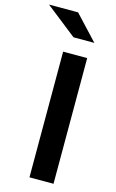

<svg xmlns="http://www.w3.org/2000/svg" viewBox="-201 -979 626 1033"><g transform="rotate(15 111.5 -462.5)"><path d="M76 0V-700H210V0ZM110 -789 -63 -925H99L226 -789Z"/></g></svg>

Font: Red Hat Text SemiBold
Style: Regular
Weight: 600
Designer: Pentagram, MCKL
Foundry: MCKL
Version: Version 1.030